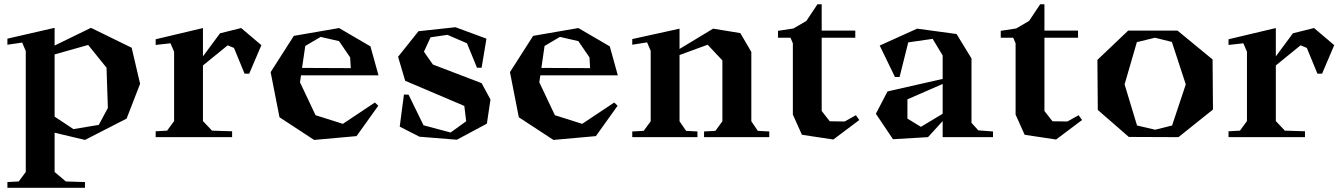

<svg xmlns="http://www.w3.org/2000/svg" viewBox="-20 -650 6364 910"><path d="M238.8 -518.1V-434.1L411.1 -518.1L604 -423.8L644 -252.9L580.1 -87.9L382.8 13.2L238.8 -21V165L292 210L382.8 212.9V240.2H15.1V212.9L68.8 210L102.1 165V-408.2L85 -448.2L15.1 -438V-466.8ZM238.8 -97.2 328.1 -38.1 448.2 -58.1 491.2 -138.2 484.9 -329.1 397.9 -437 238.8 -392.1Z M717.8 -27.8 772 -30.8 805.2 -76.2V-404.8L788.1 -444.8L717.8 -437V-463.9L941.9 -517.1V-382.8L1022.9 -492.2L1123 -517.1L1218.8 -436L1161.1 -300.8H1139.2L1088.9 -422.9L1059.1 -435.1L941.9 -339.8V-76.2L984.9 -30.8L1080.1 -27.8V0H717.8Z M1262.7 -308.1 1372.6 -480 1586.9 -517.1 1735.8 -430.2 1773.9 -293H1406.7L1401.9 -259.8L1475.6 -104L1605 -63L1756.8 -164.1L1772.9 -148.9L1669.9 -4.9L1468.8 13.2L1304.7 -94.2ZM1411.6 -328.1 1642.6 -327.1 1639.6 -377.9 1586.9 -455.1 1499.5 -475.1 1426.8 -432.1Z M2285.6 -466.8 2262.7 -329.1H2240.7L2193.4 -444.8L2100.6 -484.9L2020.5 -473.1L1989.3 -404.8L2031.7 -344.2L2262.7 -255.9L2304.7 -178.2L2287.6 -64L2145.5 12.2L1968.3 -2L1874.5 -49.8L1894.5 -202.1L1916.5 -201.2L1987.3 -56.2L2115.7 -22L2189.5 -75.2L2180.7 -147.9L1900.4 -267.1L1866.7 -380.9L1963.4 -502L2138.7 -521Z M2397 -308.1 2506.8 -480 2721.2 -517.1 2870.1 -430.2 2908.2 -293H2541L2536.1 -259.8L2609.9 -104L2739.3 -63L2891.1 -164.1L2907.2 -148.9L2804.2 -4.9L2603 13.2L2439 -94.2ZM2545.9 -328.1 2776.9 -327.1 2773.9 -377.9 2721.2 -455.1 2633.8 -475.1 2561 -432.1Z M2976.6 -464.8 3200.7 -514.2V-418L3359.9 -514.2L3488.8 -493.2L3541 -403.8V-75.2L3571.8 -29.8L3626 -26.9V0H3316.9V-26.9L3370.6 -29.8L3403.8 -75.2V-363.8L3334 -438L3200.7 -389.2V-75.2L3231.9 -29.8L3285.6 -26.9V0H2976.6V-26.9L3030.8 -29.8L3064 -75.2V-409.2L3046.9 -449.2L2976.6 -438Z M4036.6 -104 4052.7 -81.1 3929.7 11.2 3780.8 -11.2 3737.8 -106.9V-444.8L3726.6 -471.2H3667.5V-503.9L3740.7 -515.1L3801.8 -550.8L3854.5 -629.9H3874.5V-504.9H4033.7V-471.2H3874.5V-124L3912.6 -75.2L3983.4 -74.2Z M4447.8 0V-76.2L4378.4 0L4212.4 9.8L4131.3 -110.8L4186.5 -216.8L4447.8 -275.9V-387.2L4400.4 -465.8L4284.7 -449.2L4243.7 -285.2H4221.7L4149.4 -434.1L4326.7 -514.2L4513.7 -488.8L4584.5 -373V-67.9L4616.7 -32.2L4686.5 -26.9V0ZM4280.8 -87.9 4344.7 -48.8 4447.8 -110.8V-252L4280.8 -179.2Z M5092.3 -104 5108.4 -81.1 4985.4 11.2 4836.4 -11.2 4793.5 -106.9V-444.8L4782.2 -471.2H4723.1V-503.9L4796.4 -515.1L4857.4 -550.8L4910.2 -629.9H4930.2V-504.9H5089.4V-471.2H4930.2V-124L4968.3 -75.2L5039.1 -74.2Z M5565.4 0 5330.1 -1 5183.1 -128.9 5181.2 -366.2 5327.1 -504.9H5561L5727.1 -368.2L5729 -130.9ZM5310.1 -250 5369.1 -55.2 5455.1 -35.2 5535.2 -55.2 5600.1 -250 5534.2 -451.2 5454.1 -471.2 5368.2 -450.2Z M5802.7 -27.8 5856.9 -30.8 5890.1 -76.2V-404.8L5873 -444.8L5802.7 -437V-463.9L6026.9 -517.1V-382.8L6107.9 -492.2L6208 -517.1L6303.7 -436L6246.1 -300.8H6224.1L6173.8 -422.9L6144 -435.1L6026.9 -339.8V-76.2L6069.8 -30.8L6165 -27.8V0H5802.7Z"/></svg>

Font: Ortica Angular Bold
Style: Regular
Weight: 700
Designer: Benedetta Bovani
Foundry: Collletttivo
Version: Version 2.000;Glyphs 3.1.2 (3151)